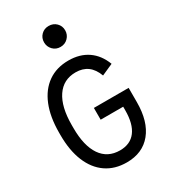

<svg xmlns="http://www.w3.org/2000/svg" viewBox="-238 -1096 1075 1222"><g transform="rotate(-30 300.0 -485.0)"><path d="M323 16Q235.5 16 172.8 -27.2Q110 -70.5 76.5 -151.5Q43 -232.5 43 -346V-363Q43 -479 76.5 -561.5Q110 -644 172.8 -688Q235.5 -732 323.5 -732Q406.5 -732 464.5 -692.2Q522.5 -652.5 551.5 -576.5L467.5 -539Q448 -592 412.8 -618Q377.5 -644 325.5 -644Q235 -644 186 -571.5Q137 -499 137 -365.5V-343.5Q137 -212.5 185.2 -142.2Q233.5 -72 323.5 -72Q399.5 -72 439.2 -124.2Q479 -176.5 479 -276.5V-303H313.5V-389.5H569V-285Q569 -142.5 504.2 -63.2Q439.5 16 323 16ZM324.5 -831.5Q291.5 -831.5 269.5 -854.2Q247.5 -877 247.5 -909Q247.5 -941.5 269.5 -963.5Q291.5 -985.5 324.5 -985.5Q358 -985.5 380.2 -963.5Q402.5 -941.5 402.5 -909Q402.5 -877 380.2 -854.2Q358 -831.5 324.5 -831.5Z"/></g></svg>

Font: Google Sans Code
Style: Regular
Weight: 400
Monospace: yes
Designer: Google Sans Code Authors
Foundry: Google LLC
Version: Version 6.000